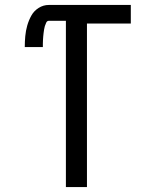

<svg xmlns="http://www.w3.org/2000/svg" viewBox="-20 -755 616 775"><path d="M246 0H331V-660H508V-735H177Q155 -735 136 -723Q117 -711 106.5 -692Q96 -673 90 -652Q84 -631 82 -609Q80 -587 80 -565H153Q153 -572 153 -579Q153 -586 153.5 -593.5Q154 -601 154.5 -608Q155 -615 156 -622Q157 -629 158 -636Q159 -643 161 -649.5Q163 -656 166.5 -663.5Q170 -671 177 -671H246Z"/></svg>

Font: Iosevka Sparkle
Style: Regular
Weight: 400
Designer: Belleve Invis
Foundry: Belleve Invis
Version: Version 4.5.0; ttfautohint (v1.8.3)